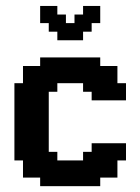

<svg xmlns="http://www.w3.org/2000/svg" viewBox="-20 -638 481 658"><path d="M176.5 -529.4H147.1V-558.8H117.6V-617.6H176.5V-588.2H205.9V-558.8H235.3V-588.2H264.7V-617.6H323.5V-558.8H294.1V-529.4H264.7V-500H176.5ZM147.1 -117.6H176.5V-88.2H264.7V-117.6H294.1V-147.1H411.8V-88.2H382.4V-29.4H323.5V0H117.6V-29.4H58.8V-88.2H29.4V-352.9H58.8V-411.8H117.6V-441.2H323.5V-411.8H382.4V-352.9H411.8V-294.1H294.1V-323.5H264.7V-352.9H176.5V-323.5H147.1Z"/></svg>

Font: Jersey 20
Style: Regular
Weight: 400
Designer: Sarah Cadigan-Fried
Version: Version 1.000; ttfautohint (v1.8.4.7-5d5b)